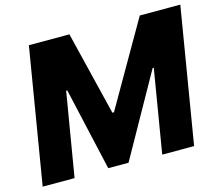

<svg xmlns="http://www.w3.org/2000/svg" viewBox="-102 -861 1149 996"><g transform="rotate(-15 472.0 -363.5)"><path d="M130.3 -727.3H348L458.1 -277H466.6L725.9 -727.3H943.5L822.8 0H651.6L725.9 -446.7H719.8L471.9 -4.6H362.9L262.1 -449.2H256L180.8 0H9.6Z"/></g></svg>

Font: Inter UI Extra Bold
Style: Italic
Weight: 800
Italic angle: 9.39999°
Designer: Rasmus Andersson
Foundry: rsms
Version: 3.2;8d6f07862